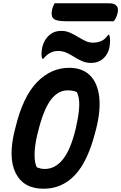

<svg xmlns="http://www.w3.org/2000/svg" viewBox="-20 -1135 742 1175"><path d="M403 -720Q484 -720 530.5 -674Q577 -628 587 -543.5Q597 -459 568 -345L563 -326Q517 -146 438 -63Q359 20 247 20Q124 20 76 -75.5Q28 -171 71 -341L76 -360Q121 -544 206.5 -632Q292 -720 403 -720ZM208 -311Q192 -240 191.5 -190Q191 -140 205 -111Q219 -106 229.5 -103.5Q240 -101 254 -101Q318 -101 365.5 -160.5Q413 -220 444 -350L447 -365Q464 -441 465 -490.5Q466 -540 450 -572Q427 -582 394 -582Q333 -582 288.5 -520.5Q244 -459 212 -325ZM549 -874Q577 -874 600 -884Q623 -894 642 -922H648Q656 -900 653 -874Q652 -850 646.5 -831.5Q641 -813 629 -796Q596 -750 538 -750Q507 -750 482 -761Q457 -772 434.5 -786.5Q412 -801 388 -812Q364 -823 335 -823Q283 -823 245 -775H239Q235 -786 234 -798Q233 -810 236 -829Q238 -847 243.5 -862Q249 -877 257 -891Q274 -917 297.5 -931.5Q321 -946 355 -946Q384 -946 408.5 -935Q433 -924 456 -910Q479 -896 501.5 -885Q524 -874 549 -874ZM314 -1115H648Q681 -1115 694 -1098.5Q707 -1082 699 -1053Q692 -1024 676 -1005H384Q325 -1005 308 -1020.5Q291 -1036 298 -1073Q301 -1087 305.5 -1096.5Q310 -1106 314 -1115Z"/></svg>

Font: Recursive Mn Csl St
Style: Bold Italic
Weight: 700
Italic angle: -15°
Monospace: yes
Version: Version 1.079;hotconv 1.0.112;makeotfexe 2.5.65598; ttfautoh